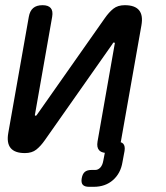

<svg xmlns="http://www.w3.org/2000/svg" viewBox="-20 -580 640 740"><path d="M12 -68 91 -515Q95 -538 108 -549Q121 -560 144 -560Q166 -560 175.5 -549Q185 -538 181 -515L115 -140Q114 -137 114.5 -135.5Q115 -134 118 -134Q120 -134 121 -136L124 -140L384 -510Q400 -533 417 -546.5Q434 -560 461 -560Q500 -560 516 -540.5Q532 -521 525 -482L446 -35Q446 -34 445 -32Q451 -30 455 -26Q463 -17 460 2L452 45Q445 88 415.5 114Q386 140 341 140H323Q306 140 299 132Q292 124 295 107Q298 90 307 82.5Q316 75 333 75H347Q358 75 366.5 66Q375 57 378 40L384 9Q369 7 362 -1Q352 -12 356 -35L422 -410Q423 -413 422.5 -414.5Q422 -416 419 -416Q417 -416 416 -415L413 -410L153 -40Q137 -17 120 -3.5Q103 10 76 10Q37 10 21 -9.5Q5 -29 12 -68Z"/></svg>

Font: Maple Mono Normal NL
Style: Italic
Weight: 400
Italic angle: -10°
Monospace: yes
Designer: subframe7536
Version: Version 7.000